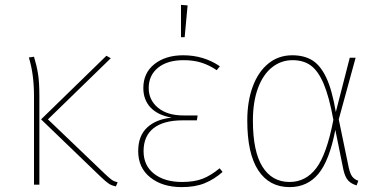

<svg xmlns="http://www.w3.org/2000/svg" viewBox="-20 -755 1552 785"><path d="M176 -267 408 -45Q426 -28 436 -20.5Q446 -13 461 -10L454 7Q437 4 425 -4Q413 -12 392 -32L148 -267L415 -527L433 -517ZM141 -361V0H119V-363Q119 -452 98 -520L119 -523Q130 -487 135.5 -453Q141 -419 141 -361Z M879 -484 866 -468Q837 -488 804.5 -498.5Q772 -509 731 -509Q664 -509 626 -478Q588 -447 588 -395Q588 -346 626 -314.5Q664 -283 730 -283H788L785 -263H727Q649 -263 608 -231Q567 -199 567 -137Q567 -78 610 -44.5Q653 -11 724 -11Q775 -11 809 -24.5Q843 -38 878 -67L890 -52Q856 -22 817 -6Q778 10 723 10Q644 10 594.5 -29.5Q545 -69 545 -137Q545 -200 582 -234Q619 -268 682 -274Q625 -284 595.5 -315.5Q566 -347 566 -395Q566 -457 611.5 -493Q657 -529 729 -529Q813 -529 879 -484ZM747 -733 735 -603H720V-735Z M1353 -297 1410 -519H1434L1365 -267L1406 -69Q1412 -43 1421 -32Q1430 -21 1445 -16L1438 3Q1417 -3 1404 -16.5Q1391 -30 1384 -61L1351 -224Q1327 -99 1282 -44.5Q1237 10 1164 10Q1081 10 1036 -58.5Q991 -127 991 -262Q991 -341 1013.5 -401.5Q1036 -462 1077.5 -495.5Q1119 -529 1175 -529Q1224 -529 1257.5 -508Q1291 -487 1314.5 -436.5Q1338 -386 1353 -297ZM1014 -262Q1014 -136 1053 -73.5Q1092 -11 1164 -11Q1230 -11 1273 -67.5Q1316 -124 1343 -265Q1326 -359 1303.5 -412Q1281 -465 1251 -487Q1221 -509 1176 -509Q1129 -509 1092 -479.5Q1055 -450 1034.5 -394Q1014 -338 1014 -262Z"/></svg>

Font: Fira Sans Thin
Style: Regular
Weight: 100
Designer: bBox Type GmbH & Carrois Corporate GbR & Edenspiekermann AG
Foundry: bBox Type GmbH & Carrois Corporate GbR & Edenspiekermann AG
Version: Version 4.301